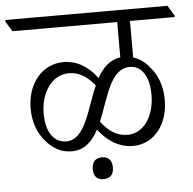

<svg xmlns="http://www.w3.org/2000/svg" viewBox="-81 -673 786 780"><g transform="rotate(-5 312.0 -283.5)"><path d="M191 -68C245 -68 277 -102 301 -147C337 -99 385 -68 442 -68C527 -68 586 -143 586 -243C586 -302 568 -346 538 -380C521 -402 499 -418 473 -426V-575H655V-582L630 -623H-31V-615L-6 -575H421V-431C377 -425 348 -395 326 -355C290 -403 245 -432 189 -432C101 -432 40 -356 40 -256C40 -196 59 -152 89 -118C116 -87 150 -68 191 -68ZM456 -389C502 -389 534 -347 534 -269C534 -181 489 -115 424 -115C379 -115 346 -138 316 -178C355 -271 375 -389 456 -389ZM91 -230C91 -317 138 -385 207 -385C249 -385 281 -364 312 -326C270 -232 252 -110 172 -110C125 -110 91 -152 91 -230ZM311 56C337 56 352 41 352 12C352 -17 338 -33 311 -33C284 -33 270 -17 270 12C270 41 284 56 311 56Z"/></g></svg>

Font: Noto Serif Devanagari SemiCondensed Light
Style: Regular
Weight: 300
Width: 4
Designer: Universal Thirst, Indian Type Foundry and the Monotype Design Team
Foundry: Monotype Imaging Inc.
Version: Version 2.004